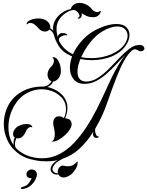

<svg xmlns="http://www.w3.org/2000/svg" viewBox="-20 -752 1014 1321"><path d="M416 469Q407 469 398 464.5Q389 460 383 450L381 448Q379 448 376.5 448.5Q374 449 372 449Q353 449 340.5 438.5Q328 428 328 412Q328 394 344 375Q349 369 357.5 362.5Q366 356 376 350Q358 354 339 356Q320 358 300 358Q282 358 263 356.5Q244 355 224 351Q148 338 100 299.5Q52 261 29 208.5Q6 156 6 101Q6 63 16 26.5Q26 -10 45 -41Q70 -81 108 -107.5Q146 -134 190.5 -146Q235 -158 277 -156Q299 -158 313.5 -169Q328 -180 335 -193Q321 -197 314 -210.5Q307 -224 307 -238Q307 -243 307.5 -247Q308 -251 309 -255Q314 -272 321.5 -281.5Q329 -291 336 -298Q342 -304 346.5 -314Q351 -324 351 -334Q351 -348 340 -355Q343 -358 349 -358Q364 -358 375.5 -343Q387 -328 393 -306.5Q399 -285 399 -264Q399 -232 381.5 -212Q364 -192 346 -191Q334 -164 305 -153Q310 -152 315.5 -151Q321 -150 326 -148Q376 -133 410 -96.5Q444 -60 444 -8Q444 26 428 62Q438 63 451 67Q464 71 470 87Q473 94 473 101Q473 119 460 139.5Q447 160 427 178Q407 196 385 209Q364 222 342 222Q336 222 334 221Q348 216 352.5 202.5Q357 189 357 173Q357 158 354.5 143Q352 128 349 118Q346 106 346 95Q346 76 355 63Q364 50 378 49Q395 47 404 51.5Q413 56 420 60Q428 43 431 28Q434 13 434 -1Q434 -51 399.5 -85.5Q365 -120 315 -132Q293 -138 267 -138Q215 -138 164.5 -111Q114 -84 82 -31Q38 41 38 123Q38 156 46.5 188Q55 220 74 247Q73 243 73 240Q73 237 73 233Q73 210 82 194Q79 192 75 188Q70 182 70 170Q70 159 76 146.5Q82 134 94 124Q106 114 125 107.5Q144 101 163 101Q185 101 195 111Q201 115 201.5 119Q202 123 201 125Q197 122 191 122Q181 122 171.5 131.5Q162 141 159 150Q156 157 151 166.5Q146 176 135 187Q122 200 103 200Q95 200 92 199Q83 220 83 239Q83 257 89 266Q112 290 144.5 307.5Q177 325 222 333Q234 335 246 336Q258 337 269 337Q333 337 388 308.5Q443 280 489 231.5Q535 183 574 123.5Q613 64 645 0.5Q677 -63 703.5 -122Q730 -181 752 -226Q772 -267 795 -305.5Q818 -344 843 -374Q814 -346 782 -311.5Q750 -277 715 -246Q680 -215 642 -195Q604 -175 563 -175Q511 -175 486 -207Q461 -239 461 -286Q461 -324 476 -364L469 -367Q411 -392 384.5 -435Q358 -478 350 -515Q346 -525 338.5 -533.5Q331 -542 320 -549Q309 -535 290 -535Q276 -535 264 -541Q256 -544 244 -558.5Q232 -573 218 -583Q204 -594 189 -594Q175 -594 165 -584Q163 -586 163 -589Q163 -594 168 -600Q178 -611 198.5 -618Q219 -625 242 -625Q268 -625 289 -616Q308 -607 317 -593Q326 -579 326 -566Q326 -561 325 -558Q336 -552 346 -540Q346 -545 345.5 -548.5Q345 -552 345 -556Q345 -590 363 -618.5Q381 -647 409 -665.5Q437 -684 466 -689Q467 -691 467 -692.5Q467 -694 468 -695Q485 -732 529 -732Q550 -732 573 -721Q596 -710 613 -688Q629 -669 650 -669Q657 -669 661 -672Q673 -681 673 -675Q673 -661 660.5 -649Q648 -637 634 -635Q630 -634 626.5 -634Q623 -634 619 -634Q594 -634 575.5 -642.5Q557 -651 541 -661Q543 -655 543 -651Q543 -642 538 -634Q533 -626 525 -624H520Q514 -624 514 -626Q514 -629 521 -632Q527 -635 527 -642Q527 -653 517 -665Q507 -677 499 -681Q491 -683 485 -683Q479 -683 476 -682Q452 -677 427 -659Q402 -641 385.5 -614.5Q369 -588 369 -556Q369 -540 371 -526Q373 -512 376 -498Q378 -506 383 -512.5Q388 -519 396 -522Q399 -524 402.5 -524Q406 -524 410 -524Q433 -524 438 -517Q444 -513 443 -512.5Q442 -512 441 -509Q438 -510 432 -510Q417 -510 401.5 -501.5Q386 -493 386 -481V-471Q401 -440 426 -416.5Q451 -393 482 -379Q505 -432 552.5 -482Q600 -532 670 -561Q703 -575 730.5 -581Q758 -587 780 -587Q827 -587 849 -565Q871 -543 871 -511Q871 -474 841.5 -433Q812 -392 754 -366Q722 -352 685 -345Q648 -338 611 -338Q591 -338 571.5 -340Q552 -342 533 -346Q513 -297 513 -258Q513 -228 527.5 -209.5Q542 -191 573 -191Q614 -191 653.5 -216.5Q693 -242 730 -279.5Q767 -317 802 -354Q837 -391 870 -416.5Q903 -442 934 -442Q938 -443 944 -443Q958 -442 966 -434Q974 -426 974 -418Q973 -409 965 -404Q957 -399 949 -399Q939 -399 933 -403.5Q927 -408 922 -409Q918 -411 915 -412Q912 -413 909 -413Q901 -413 890 -406Q860 -381 834 -334.5Q808 -288 783 -224Q750 -139 717.5 -45Q685 49 635 134V135Q634 137 634 144Q634 157 640 172Q646 187 656 187H658Q661 187 661 189Q661 192 654 195Q648 197 643 197Q637 197 631 193.5Q625 190 622 183Q621 180 620.5 177Q620 174 620 171Q620 160 623 153Q582 219 529.5 268.5Q477 318 409 341Q398 347 383 356Q368 365 358 376Q351 385 346 394.5Q341 404 341 412Q341 422 350 430.5Q359 439 379 441Q377 433 377 430Q377 412 390 398Q403 384 418 388Q431 392 445 392Q474 392 490.5 378.5Q507 365 513 358Q514 361 514 368Q514 391 498.5 413.5Q483 436 472 446Q465 452 449 460.5Q433 469 416 469ZM610 -352Q646 -352 681 -359Q716 -366 747 -379Q805 -405 831.5 -440Q858 -475 858 -506Q858 -533 839.5 -551.5Q821 -570 786 -570Q765 -570 738.5 -561.5Q712 -553 681 -534Q638 -508 600 -459.5Q562 -411 539 -359Q556 -355 574 -353.5Q592 -352 610 -352ZM134 549Q124 549 124 542Q124 537 132 535Q163 528 178 508Q193 488 198 472Q192 474 189 474Q180 474 171 467.5Q162 461 162 448Q162 432 173.5 423Q185 414 195 414Q215 414 224.5 424Q234 434 234 448Q234 463 223 485Q212 507 190 525.5Q168 544 134 549Z"/></svg>

Font: Fleur De Leah
Style: Regular
Weight: 400
Designer: Robert E. Leuschke
Foundry: Robert E. Leuschke
Version: Version 1.010; ttfautohint (v1.8.3)